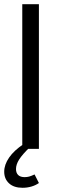

<svg xmlns="http://www.w3.org/2000/svg" viewBox="-30 -707 278 912"><path d="M75.8 0H154.8V-687.2H75.8ZM134.2 121.6Q118.4 129 108.3 131.7Q98.2 134.4 87.2 134.4Q66.6 134.4 56.3 124.3Q46 114.2 46 95.8Q46 74 61.3 50.1Q76.6 26.2 110.8 -6.8L82.2 -22.6Q36.8 7.4 13.4 41.3Q-10 75.2 -10 108.4Q-10 142.8 13 163.9Q36 185 77.2 185Q98.4 185 118.3 179.4Q138.2 173.8 154.8 162.4Z"/></svg>

Font: Secuela Light
Style: Regular
Weight: 300
Designer: Fernando Haro
Foundry: deFharo
Version: Version 1.708